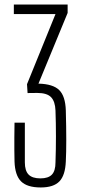

<svg xmlns="http://www.w3.org/2000/svg" viewBox="-20 -820 376 846"><path d="M159.5 6Q99.5 6 72.8 -20.8Q46 -47.5 44 -108.5Q43.5 -133.5 43.2 -158.8Q43 -184 43.2 -213.2Q43.5 -242.5 44 -279.5H89.5V-104.5Q89.5 -67.5 106 -50.8Q122.5 -34 158 -34Q193 -34 208.8 -50.8Q224.5 -67.5 224.5 -104.5Q226.5 -161.5 226.5 -219.2Q226.5 -277 224.5 -333Q223 -373 205 -391.8Q187 -410.5 144 -410.5L101.5 -410L99 -449L224.5 -758H41V-800H278V-763L149.5 -451.5Q213.5 -450 240.8 -423.2Q268 -396.5 270 -333.5Q271 -296 271.5 -263.5Q272 -231 272 -203.2Q272 -175.5 271.5 -151.8Q271 -128 270 -108.5Q267.5 -47.5 241.8 -20.8Q216 6 159.5 6Z"/></svg>

Font: Big Shoulders Display Thin Light
Style: Regular
Weight: 300
Version: Version 2.002